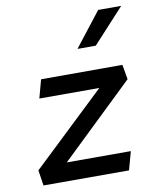

<svg xmlns="http://www.w3.org/2000/svg" viewBox="-89 -881 798 952"><g transform="rotate(-10 310.0 -405.0)"><path d="M52.5 0H483L508.5 -92.5H186L554.5 -446.5L541.5 -521L132 -520.5L107 -428H409L40.5 -78ZM336 -637.5 470.5 -810H586.5L428 -637.5Z"/></g></svg>

Font: Monaspace Krypton Medium
Style: Italic
Weight: 500
Italic angle: -11°
Designer: Riley Cran & the Lettermatic Team
Foundry: Lettermatic
Version: Version 1.101 (Monaspace Krypton)